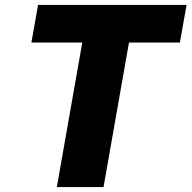

<svg xmlns="http://www.w3.org/2000/svg" viewBox="-20 -757 775 777"><path d="M210 0 313 -585H107L134 -737H735L708 -585H502L399 0Z"/></svg>

Font: Tomorrow
Style: Bold Italic
Weight: 700
Italic angle: -10°
Designer: Tony de Marco, Monica Rizzolli
Foundry: Just in Type
Version: Version 2.002